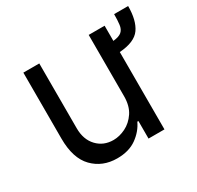

<svg xmlns="http://www.w3.org/2000/svg" viewBox="-129 -719 899 875"><g transform="rotate(-30 321.0 -281.5)"><path d="M252.8 7.1Q176.1 7.1 126.4 -43.7Q76.7 -94.5 76.7 -198.9V-545.5H160.5V-204.5Q160.5 -144.9 194.1 -109.4Q227.6 -73.9 279.8 -73.9Q311.1 -73.9 343.6 -89.8Q376.1 -105.8 398.3 -138.8Q420.5 -171.9 420.5 -223V-545.5H504.3V-465.6Q535.5 -468.8 549 -480.6Q562.5 -492.5 565.3 -514.6Q568.2 -536.6 568.2 -569.6H642Q642 -494.3 613.3 -453.5Q584.5 -412.6 504.3 -407V0H420.5V-92.3H414.8Q395.6 -50.8 355.1 -21.8Q314.6 7.1 252.8 7.1Z"/></g></svg>

Font: Linik Sans
Style: Regular
Weight: 400
Designer: Rasmus Andersson (font), Marc Monis (original base), Kil Hyung-jin (Pretendard portions), Cristiano Sobral (main changes
Foundry: rsms
Version: Version 3.018;May 31, 2022;FontCreator 14.0.0.2814 64-bit; t